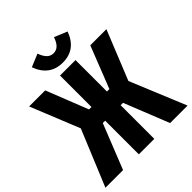

<svg xmlns="http://www.w3.org/2000/svg" viewBox="-265 -1069 1225 1225"><g transform="rotate(-45 347.5 -456.0)"><path d="M277.8 -427.2H255.9L144 -710.9H-1L133.3 -378.9L-23.4 0H135.7L272 -342.8L144.5 -406.7L133.3 -378.9L163.6 -303.7H277.8V0H417.5V-303.7H439L560.1 0H717.8L549.8 -406.7L423.3 -342.8L439 -303.7H531.7L696.3 -710.9H550.8L439.5 -427.2H277.8V-303.7H417.5V-710.9H277.8ZM349.6 -840.3Q323.7 -840.3 305.7 -858.2Q287.6 -876 274.9 -911.6L188 -875.5Q209 -816.9 249.5 -786.6Q290 -756.3 349.6 -756.3Q409.2 -756.3 449.5 -786.6Q489.7 -816.9 510.7 -875.5L423.8 -911.6Q411.6 -875.5 393.6 -857.9Q375.5 -840.3 349.6 -840.3Z"/></g></svg>

Font: Roboto Flex Super Cond Bold
Style: Regular
Weight: 700
Width: 3
Designer: Berlow after Robertson
Foundry: Google
Version: Version 3.000